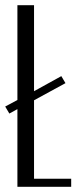

<svg xmlns="http://www.w3.org/2000/svg" viewBox="-22 -719 297 739"><path d="M109 -699V-368L214 -426L230 -399L109 -333V-31H252V0H45V-299L14 -282L-2 -309L45 -334V-699Z"/></svg>

Font: Moniqa Paragraph
Style: Regular
Weight: 400
Designer: Rajesh Rajput
Foundry: Rajesh Rajput
Version: Version 1.000